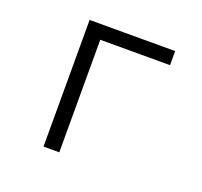

<svg xmlns="http://www.w3.org/2000/svg" viewBox="-98 -642 796 755"><g transform="rotate(20 300.0 -265.0)"><path d="M155 0V-530H513V-471H221V0Z"/></g></svg>

Font: Geist Mono Light
Style: Regular
Weight: 300
Monospace: yes
Designer: Basement.studio, Andrés Briganti, Mateo Zaragoza
Foundry: Basement.studio, Vercel, Andrés Briganti, Guido Ferreyra, Mateo Zaragoza
Version: Version 1.500; ttfautohint (v1.8.4.7-5d5b)